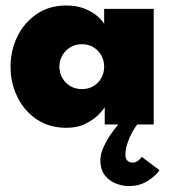

<svg xmlns="http://www.w3.org/2000/svg" viewBox="-20 -442 606 682"><path d="M352 0V-61.5Q347 -52 329.5 -34.2Q312 -16.5 283.2 -2.2Q254.5 12 216 12Q155 12 110.5 -18Q66 -48 41.8 -97.5Q17.5 -147 17.5 -205Q17.5 -263 41.8 -312.5Q66 -362 110.5 -392.2Q155 -422.5 216 -422.5Q252.5 -422.5 279.8 -411.5Q307 -400.5 324.8 -385.5Q342.5 -370.5 350 -357V-410.5H526V0ZM191 -205Q191 -183 201.5 -164.8Q212 -146.5 230 -136Q248 -125.5 271 -125.5Q294 -125.5 311.8 -136Q329.5 -146.5 339.8 -164.8Q350 -183 350 -205Q350 -227 339.8 -245.2Q329.5 -263.5 311.8 -274.2Q294 -285 271 -285Q248 -285 230 -274.2Q212 -263.5 201.5 -245.2Q191 -227 191 -205ZM437 219Q416 219 392.5 210.2Q369 201.5 352.8 181.2Q336.5 161 336.5 126.5Q336.5 104 349.5 76.8Q362.5 49.5 381.5 23.8Q400.5 -2 418 -21L467.5 0Q458.5 11.5 448.8 29.5Q439 47.5 432.2 68.2Q425.5 89 425.5 108Q425.5 122 432.8 128.8Q440 135.5 450.5 135.5Q461.5 135.5 470.5 128.5Q479.5 121.5 484 115.5L546.5 162.5Q535 181 505.8 200Q476.5 219 437 219Z"/></svg>

Font: League Spartan Thin ExtraBold
Style: Regular
Weight: 800
Version: Version 2.002